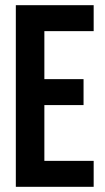

<svg xmlns="http://www.w3.org/2000/svg" viewBox="-20 -720 403 740"><path d="M41 -700H341V-600H151V-415H302V-315H151V-100H341V0H41Z"/></svg>

Font: Booming Bebas 2
Style: Regular
Weight: 400
Designer: Ryoichi Tsunekawa
Foundry: Ryoichi Tsunekawa
Version: Version 2.000